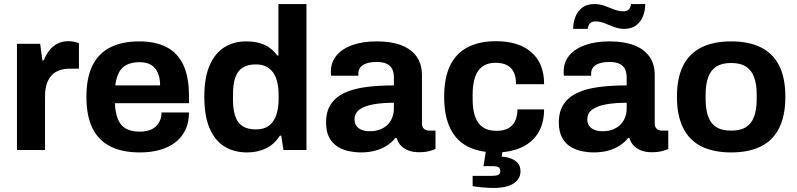

<svg xmlns="http://www.w3.org/2000/svg" viewBox="-20 -743 3948 951"><path d="M64 0V-526H179L190 -444H197Q207 -470 223 -491.5Q239 -513 263 -526Q287 -539 319 -539Q336 -539 350 -535.5Q364 -532 371 -529V-403H328Q297 -403 273.5 -394.5Q250 -386 234 -368Q218 -350 210.5 -324Q203 -298 203 -263V0Z M673 12Q586 12 527 -17.5Q468 -47 438 -108Q408 -169 408 -263Q408 -358 438 -418.5Q468 -479 526.5 -508.5Q585 -538 670 -538Q750 -538 805 -509.5Q860 -481 888 -421.5Q916 -362 916 -268V-232H549Q551 -186 563.5 -154Q576 -122 602.5 -106.5Q629 -91 673 -91Q697 -91 716.5 -97Q736 -103 750 -115Q764 -127 772 -145Q780 -163 780 -186H916Q916 -136 898 -99Q880 -62 848 -37.5Q816 -13 771.5 -0.5Q727 12 673 12ZM551 -320H773Q773 -350 765.5 -372Q758 -394 745 -408Q732 -422 713.5 -428.5Q695 -435 672 -435Q634 -435 608.5 -422.5Q583 -410 569.5 -384.5Q556 -359 551 -320Z M1204 12Q1139 12 1091.5 -17.5Q1044 -47 1018 -108Q992 -169 992 -264Q992 -359 1018.5 -419.5Q1045 -480 1091.5 -509Q1138 -538 1199 -538Q1233 -538 1262.5 -530.5Q1292 -523 1314.5 -507Q1337 -491 1353 -468H1359V-723H1498V0H1384L1373 -71H1366Q1340 -29 1298 -8.5Q1256 12 1204 12ZM1248 -102Q1287 -102 1311.5 -120Q1336 -138 1348 -172Q1360 -206 1360 -253V-271Q1360 -306 1353.5 -335Q1347 -364 1333 -383.5Q1319 -403 1298 -413.5Q1277 -424 1248 -424Q1206 -424 1181 -407.5Q1156 -391 1145 -357.5Q1134 -324 1134 -274V-251Q1134 -201 1145 -168Q1156 -135 1181 -118.5Q1206 -102 1248 -102Z M1765 12Q1739 12 1709.5 6Q1680 0 1654 -15.5Q1628 -31 1611.5 -60.5Q1595 -90 1595 -136Q1595 -191 1619 -227Q1643 -263 1687.5 -283.5Q1732 -304 1794 -312Q1856 -320 1931 -320V-359Q1931 -382 1923.5 -399Q1916 -416 1897.5 -426Q1879 -436 1846 -436Q1813 -436 1792.5 -428Q1772 -420 1763.5 -407.5Q1755 -395 1755 -380V-368H1620Q1619 -373 1619 -377.5Q1619 -382 1619 -389Q1619 -435 1647 -468.5Q1675 -502 1726 -520Q1777 -538 1845 -538Q1918 -538 1967.5 -519Q2017 -500 2043.5 -463Q2070 -426 2070 -370V-131Q2070 -113 2080.5 -104.5Q2091 -96 2104 -96H2137V-5Q2127 0 2106 5.5Q2085 11 2055 11Q2026 11 2003.5 2.5Q1981 -6 1966 -21.5Q1951 -37 1945 -59H1938Q1921 -38 1896.5 -22Q1872 -6 1839.5 3Q1807 12 1765 12ZM1812 -93Q1840 -93 1862 -101.5Q1884 -110 1899 -124.5Q1914 -139 1922.5 -160Q1931 -181 1931 -205V-234Q1875 -234 1831 -226.5Q1787 -219 1761.5 -201Q1736 -183 1736 -151Q1736 -133 1745 -120Q1754 -107 1771 -100Q1788 -93 1812 -93Z M2437 12Q2353 12 2296 -17.5Q2239 -47 2209.5 -108.5Q2180 -170 2180 -263Q2180 -358 2209.5 -418.5Q2239 -479 2296.5 -509Q2354 -539 2437 -539Q2491 -539 2534.5 -526Q2578 -513 2610 -486Q2642 -459 2658.5 -419.5Q2675 -380 2675 -326H2536Q2536 -362 2525 -385Q2514 -408 2491.5 -420Q2469 -432 2435 -432Q2395 -432 2370 -414Q2345 -396 2333 -361Q2321 -326 2321 -274V-251Q2321 -200 2333.5 -165Q2346 -130 2372 -112.5Q2398 -95 2440 -95Q2474 -95 2496.5 -107Q2519 -119 2531 -143Q2543 -167 2543 -201H2675Q2675 -150 2658.5 -110Q2642 -70 2610.5 -43Q2579 -16 2535 -2Q2491 12 2437 12ZM2429 188Q2402 188 2372.5 185.5Q2343 183 2321 179V128H2416Q2436 128 2447 123.5Q2458 119 2458 104Q2458 92 2450 86Q2442 80 2418 80H2375L2390 -17H2472L2465 33Q2489 34 2510.5 42Q2532 50 2545 65Q2558 80 2558 105Q2558 130 2545 146.5Q2532 163 2512.5 172Q2493 181 2470.5 184.5Q2448 188 2429 188Z M2918 12Q2892 12 2862.5 6Q2833 0 2807 -15.5Q2781 -31 2764.5 -60.5Q2748 -90 2748 -136Q2748 -191 2772 -227Q2796 -263 2840.5 -283.5Q2885 -304 2947 -312Q3009 -320 3084 -320V-359Q3084 -382 3076.5 -399Q3069 -416 3050.5 -426Q3032 -436 2999 -436Q2966 -436 2945.5 -428Q2925 -420 2916.5 -407.5Q2908 -395 2908 -380V-368H2773Q2772 -373 2772 -377.5Q2772 -382 2772 -389Q2772 -435 2800 -468.5Q2828 -502 2879 -520Q2930 -538 2998 -538Q3071 -538 3120.5 -519Q3170 -500 3196.5 -463Q3223 -426 3223 -370V-131Q3223 -113 3233.5 -104.5Q3244 -96 3257 -96H3290V-5Q3280 0 3259 5.5Q3238 11 3208 11Q3179 11 3156.5 2.5Q3134 -6 3119 -21.5Q3104 -37 3098 -59H3091Q3074 -38 3049.5 -22Q3025 -6 2992.5 3Q2960 12 2918 12ZM2965 -93Q2993 -93 3015 -101.5Q3037 -110 3052 -124.5Q3067 -139 3075.5 -160Q3084 -181 3084 -205V-234Q3028 -234 2984 -226.5Q2940 -219 2914.5 -201Q2889 -183 2889 -151Q2889 -133 2898 -120Q2907 -107 2924 -100Q2941 -93 2965 -93ZM2819 -600Q2819 -633 2830.5 -661Q2842 -689 2865 -706Q2888 -723 2923 -723Q2951 -723 2975 -714Q2999 -705 3022 -696Q3045 -687 3069 -687Q3084 -687 3093.5 -695.5Q3103 -704 3106 -723H3176Q3176 -691 3165 -663Q3154 -635 3131 -617.5Q3108 -600 3072 -600Q3046 -600 3021.5 -609.5Q2997 -619 2974 -628Q2951 -637 2928 -637Q2913 -637 2903.5 -628.5Q2894 -620 2891 -600Z M3601 12Q3515 12 3455 -17.5Q3395 -47 3364 -108.5Q3333 -170 3333 -263Q3333 -358 3364 -418.5Q3395 -479 3455 -508.5Q3515 -538 3601 -538Q3689 -538 3748.5 -508.5Q3808 -479 3839 -418.5Q3870 -358 3870 -263Q3870 -170 3839 -108.5Q3808 -47 3748.5 -17.5Q3689 12 3601 12ZM3601 -96Q3647 -96 3674.5 -113Q3702 -130 3715 -165Q3728 -200 3728 -251V-275Q3728 -326 3715 -361Q3702 -396 3674.5 -413.5Q3647 -431 3601 -431Q3556 -431 3528.5 -413.5Q3501 -396 3488 -361Q3475 -326 3475 -275V-251Q3475 -200 3488 -165Q3501 -130 3528.5 -113Q3556 -96 3601 -96Z"/></svg>

Font: Archivo SemiBold
Style: Bold
Weight: 700
Version: Version 2.001